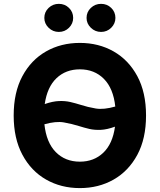

<svg xmlns="http://www.w3.org/2000/svg" viewBox="-20 -958 822 988"><path d="M731.5 -363.6Q731.5 -244.7 686.6 -161.2Q641.7 -77.8 564.6 -33.9Q487.6 9.9 391 9.9Q294 9.9 217 -34.1Q139.9 -78.1 95.2 -161.8Q50.4 -245.4 50.4 -363.6Q50.4 -482.6 95.2 -566.1Q139.9 -649.5 217 -693.4Q294 -737.2 391 -737.2Q487.6 -737.2 564.6 -693.4Q641.7 -649.5 686.6 -566.1Q731.5 -482.6 731.5 -363.6ZM391 -126.1Q463.4 -126.1 511.5 -172.1Q559.7 -218 571.7 -306.1Q530.5 -291.2 498.4 -289.8Q466.3 -288.4 439.3 -294.7Q412.3 -301.1 386.4 -309.3Q349.4 -321 308.6 -328.1Q267.8 -335.2 208.5 -318.5Q218.4 -224.8 267 -175.4Q315.7 -126.1 391 -126.1ZM573.2 -409.8Q563.2 -503.2 514.6 -552.2Q465.9 -601.2 391 -601.2Q318.5 -601.2 270.6 -555.6Q222.7 -509.9 210.2 -422.6Q251.4 -436.8 283.2 -438Q315 -439.3 341.8 -433.1Q368.6 -426.8 394.5 -418.7Q431.5 -406.6 472.7 -399.7Q513.8 -392.8 573.2 -409.8ZM282.7 -793.7Q252.1 -793.7 230.1 -815.2Q208.1 -836.6 208.1 -865.8Q208.1 -896.3 230.1 -917.3Q252.1 -938.2 282.7 -938.2Q313.6 -938.2 335 -917.3Q356.5 -896.3 356.5 -865.8Q356.5 -836.6 335 -815.2Q313.6 -793.7 282.7 -793.7ZM500 -793.7Q469.5 -793.7 447.4 -815.2Q425.4 -836.6 425.4 -865.8Q425.4 -896.3 447.4 -917.3Q469.5 -938.2 500 -938.2Q530.9 -938.2 552.4 -917.3Q573.9 -896.3 573.9 -865.8Q573.9 -836.6 552.4 -815.2Q530.9 -793.7 500 -793.7Z"/></svg>

Font: Inter UI
Style: Bold
Weight: 700
Designer: Rasmus Andersson
Foundry: rsms
Version: 3.2;8d6f07862